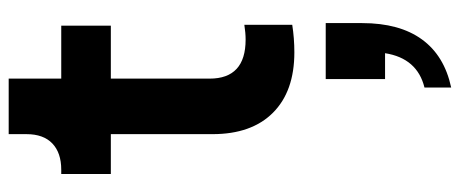

<svg xmlns="http://www.w3.org/2000/svg" viewBox="-336 -372 1084 453"><g transform="rotate(-90 206.5 -146.0)"><path d="M116 -187V-427H22V-544H32Q72 -544 94 -565Q116 -586 116 -626V-668H247V-544H372V-427H247V-194Q247 -109 339 -109Q355 -109 374 -112V1Q342 6 309 6Q217 6 166.5 -44.5Q116 -95 116 -187ZM307 220H246V80H378V166Q378 254 339.5 307Q301 360 226 376V313Q295 296 307 220Z"/></g></svg>

Font: Evergrow Sans
Style: Bold
Weight: 700
Foundry: 10Web
Version: Version 1.000